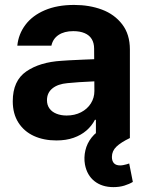

<svg xmlns="http://www.w3.org/2000/svg" viewBox="-20 -557 597 775"><path d="M298.9 -225.3 252.1 -221.4Q213.5 -218 191.6 -200.2Q169.6 -182.4 169.6 -152.6Q169.6 -133 179.7 -119.1Q189.7 -105.2 207.9 -98Q226.1 -90.7 248.9 -90.7Q281.5 -90.7 307 -103.8Q332.5 -116.9 346.7 -139.5Q361 -162.1 361 -189.6L359.9 -360.7Q359.9 -383.3 350.3 -399.2Q340.7 -415.1 321.6 -423.2Q302.5 -431.3 275.7 -431.3Q239.5 -431.3 216.4 -415.9Q193.4 -400.5 187.5 -372.7H49.9Q54.6 -419.5 82.7 -456.9Q110.8 -494.3 160.9 -515.7Q210.9 -537.1 279.1 -537.1Q341 -537.1 391.6 -518.2Q442.1 -499.3 473.2 -458.9Q504.3 -418.5 504.3 -357.3V0H367.1V-73.4H363.2Q350.1 -48.4 328.7 -30Q307.3 -11.5 277.1 -0.8Q246.8 9.9 207.7 9.9Q156.4 9.9 116.8 -8.2Q77.1 -26.4 54.3 -62.1Q31.5 -97.8 31.5 -148.2Q31.5 -231.2 86.2 -268.7Q140.9 -306.3 228.5 -311.6Q243.2 -313.1 318.9 -316.4L366.9 -318.3L367.8 -229Q348 -228.4 298.9 -225.3ZM322.9 106.9Q318 78.9 324.6 50.2Q331.2 21.5 349.9 -2.1Q368.6 -25.8 398.3 -39.2L504.7 0Q468.1 17.5 449.9 35Q431.7 52.5 431.7 76.4Q431.7 93 440 101.9Q448.3 110.7 465 110.7Q471.6 110.7 478 109.3Q484.5 107.9 490.1 106.5Q496.4 104.2 501.5 102.9L516.2 177.3Q501.9 186 481.9 192.2Q462 198.3 438 198.3Q391.9 198.3 361.5 174.4Q331.1 150.5 322.9 106.9Z"/></svg>

Font: WEMIX Pretendard Variable
Style: Regular
Weight: 400
Designer: Base glyphs from Inter by Rasmus Andersson; Hangeul glyphs from Noto Sans CJK(Source Han Sans) by Jang Soo-young and Kan
Foundry: Kil Hyung-jin
Version: Version 1.000;Glyphs 3.2 (3208)